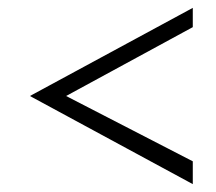

<svg xmlns="http://www.w3.org/2000/svg" viewBox="-20 -526 550 488"><path d="M56 -282 470 -58V-116L148 -282L470 -457V-506Z"/></svg>

Font: Charger Sport
Style: ExLitExt
Weight: 200
Designer: Jasper
Foundry: Cannot Into Space Fonts
Version: Version 1.1